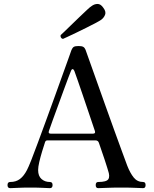

<svg xmlns="http://www.w3.org/2000/svg" viewBox="-20 -977 800 997"><path d="M33 0Q19 0 19 -16Q19 -32 33 -32Q63 -32 83.5 -47.5Q104 -63 120 -94Q127 -107 142 -144.5Q157 -182 176.5 -235.5Q196 -289 218.5 -349.5Q241 -410 262.5 -470.5Q284 -531 303 -583Q322 -635 334.5 -670.5Q347 -706 351 -717Q356 -729 363 -733.5Q370 -738 388 -738Q405 -738 412.5 -733.5Q420 -729 424 -719Q429 -704 444.5 -661.5Q460 -619 481 -559Q502 -499 526 -432.5Q550 -366 572.5 -303Q595 -240 613.5 -190.5Q632 -141 641 -116Q656 -78 674.5 -55Q693 -32 723 -32Q736 -32 736 -16Q736 0 723 0Q713 0 686 -1.5Q659 -3 607 -3Q564 -3 532.5 -1.5Q501 0 490 0Q477 0 477 -16Q477 -32 490 -32Q533 -32 542.5 -46.5Q552 -61 541 -92Q540 -96 536.5 -107Q533 -118 523.5 -147.5Q514 -177 494 -234Q490 -248 476 -248H226Q217 -248 214 -239Q207 -218 198.5 -190Q190 -162 184 -136Q178 -110 178 -94Q178 -63 195.5 -47.5Q213 -32 239 -32Q253 -32 253 -16Q253 0 239 0Q229 0 204.5 -1.5Q180 -3 136 -3Q97 -3 70 -1.5Q43 0 33 0ZM243 -283H463Q477 -283 473 -296Q459 -338 442 -388Q425 -438 409.5 -484Q394 -530 382 -564Q370 -598 366 -609Q362 -618 357 -618Q352 -618 349 -610Q346 -603 335.5 -575.5Q325 -548 311 -509.5Q297 -471 282 -430Q267 -389 254 -353.5Q241 -318 234 -297Q229 -283 243 -283ZM307 -775Q300 -776 296.5 -782Q293 -788 295 -795Q298 -797 313 -811.5Q328 -826 349 -846.5Q370 -867 392 -888Q414 -909 431 -925Q448 -941 455 -945Q469 -956 486 -956.5Q503 -957 517 -936Q532 -916 525.5 -900Q519 -884 505 -874Q498 -869 477.5 -858Q457 -847 429.5 -833.5Q402 -820 375.5 -807Q349 -794 330 -785.5Q311 -777 307 -775Z"/></svg>

Font: Zen Old Mincho Medium
Style: Regular
Weight: 500
Designer: Yoshimichi Ohira
Foundry: Positype
Version: Version 1.500